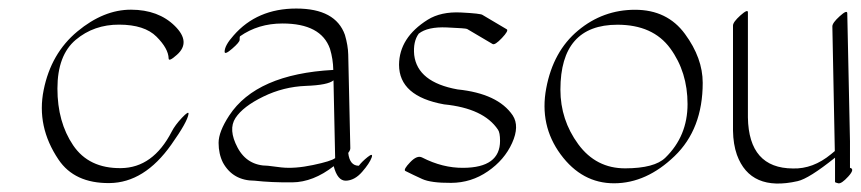

<svg xmlns="http://www.w3.org/2000/svg" viewBox="-20 -400 2026 452"><path d="M384.3 -90.3Q392.1 -105.5 408.4 -122.8Q424.8 -140.1 423.8 -131.8Q421.4 -113.3 383.3 -59.6Q319.8 30.3 237.5 31Q155.3 31.7 117.7 -24.4Q65.4 -102.1 82.8 -188.2Q100.1 -274.4 162.1 -325.9Q224.1 -377.4 288.6 -377.2Q353 -377 391.6 -338.9Q430.2 -300.8 396.5 -271Q377.4 -253.9 377 -262.2Q376.5 -285.6 348.4 -313.7Q320.3 -341.8 260.7 -342Q201.2 -342.3 158.2 -306.2Q115.2 -270 115.2 -191.4Q115.2 -112.8 152.1 -58.1Q189 -3.4 264.6 -4.2Q340.3 -4.9 384.3 -90.3Z M793.9 25.4Q774.4 25.4 765.6 -8.8Q717.3 28.8 668.2 29.3Q619.1 29.8 579.6 25.4Q528.3 25.4 504.9 -17.1Q494.6 -37.6 494.6 -63.7Q494.6 -89.8 519.5 -127.9Q583.5 -225.6 764.6 -235.4Q764.2 -260.7 756.8 -285.2Q735.8 -344.7 645 -344.7Q587.9 -344.7 544.9 -314.5Q543.9 -312 544.2 -306.4Q544.4 -300.8 526.6 -285.4Q508.8 -270 508.8 -278.3Q508.8 -293 529.8 -316.4Q585 -379.9 677.5 -379.9Q770 -379.9 792 -317.9Q799.3 -293 799.8 -271.5L804.7 -50.8Q804.7 -46.4 799.8 -40Q803.2 -9.8 824.7 -9.8Q832 -19.5 845.5 -30.3Q858.9 -41 855 -29.3Q850.1 -15.6 832.5 4.6Q814.9 24.9 793.9 25.4ZM765.1 -210.9Q752.4 -199.7 700 -197.8Q647.5 -195.8 599.9 -172.6Q552.2 -149.4 534.4 -122.3Q516.6 -95.2 539.3 -52.5Q562 -9.8 610.8 -9.8Q610.8 -9.8 642.1 -5.9Q673.8 -2.4 716.8 -11.5Q759.8 -20.5 769 -27.8Z M973.6 -29.3Q1022 -4.4 1070.8 -4.9Q1157.2 -5.4 1157.2 -68.4Q1157.2 -87.9 1152.3 -94.7Q1118.7 -145 1025.4 -154.3Q919.4 -173.3 919.4 -247.6Q919.9 -311.5 986.8 -353.5Q1018.1 -373 1065.4 -370.6Q1112.8 -368.2 1116.2 -364.7L1172.9 -331.1Q1178.2 -328.1 1161.6 -310.5Q1145 -293 1139.6 -296.4L1082.5 -330.1Q1082 -330.1 1079.6 -331.8Q1077.1 -333.5 1032 -335.4Q986.8 -337.4 965.8 -320.8Q952.1 -302.2 955.1 -270.5Q962.9 -206.5 1057.1 -189.5Q1152.3 -179.7 1187 -128.4Q1203.6 -103 1185.5 -63.2Q1167.5 -23.4 1128.4 3.4Q1089.4 30.3 1042 30.5Q994.6 30.8 974.1 21.5Q953.6 12.2 934.1 2.4Q929.2 -1 945.6 -18.1Q961.9 -35.2 973.6 -29.3Z M1634.3 -205.1Q1634.3 -96.2 1568.1 -32.5Q1502 31.2 1426 31.5Q1350.1 31.7 1299.8 -36.6Q1249.5 -105 1265.9 -192.1Q1282.2 -279.3 1340.8 -328.1Q1399.4 -377 1475.1 -377Q1550.8 -377 1592.5 -320.1Q1634.3 -263.2 1634.3 -205.1ZM1433.6 -341.8Q1299.3 -341.8 1299.3 -189Q1299.3 -117.7 1341.3 -60.5Q1383.3 -3.4 1452.1 -3.7Q1521 -3.9 1546.4 -28.8Q1598.6 -79.6 1598.6 -155Q1598.6 -230.5 1557.9 -286.1Q1517.1 -341.8 1433.6 -341.8Z M1981 -67.4V-4.9Q1993.2 -2.4 1977.1 15.4Q1960.9 33.2 1953.4 31.5Q1945.8 29.8 1945.8 28.3V-28.8Q1884.3 20.5 1857.9 26.4Q1746.6 51.8 1714.8 -35.6Q1706.1 -60.5 1705.6 -92.3V-339.8Q1705.6 -348.1 1723.1 -363.8Q1740.7 -379.4 1740.7 -371.1V-123.5Q1742.7 -3.9 1846.7 -3.4Q1894 -2 1936.5 -37.1Q1941.4 -41 1945.3 -44.4Q1942.4 -191.4 1939.5 -337.9Q1939.5 -346.2 1956.8 -361.8Q1974.1 -377.4 1974.6 -369.1Z"/></svg>

Font: ML-NILA03_NewLipi
Style: Regular
Weight: 400
Designer: CLT@C-DIT
Version: Version ML-NILA03_NewLipi 2.